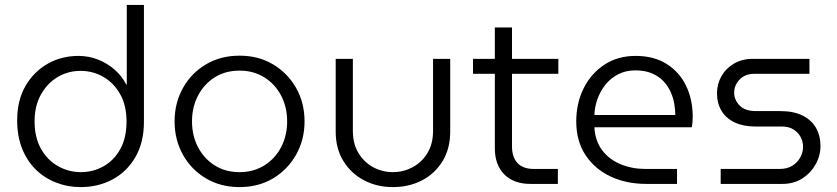

<svg xmlns="http://www.w3.org/2000/svg" viewBox="-20 -750 3415 783"><path d="M309 13Q256 13 208.5 -5.5Q161 -24 125.5 -59Q90 -94 70 -144.5Q50 -195 50 -259Q50 -341 84 -399.5Q118 -458 174.5 -490Q231 -522 300 -522Q342 -522 380 -507Q418 -492 448 -465.5Q478 -439 495 -405H497V-730H567V-254Q567 -169 532 -109Q497 -49 438.5 -18Q380 13 309 13ZM310 -48Q360 -48 402.5 -72Q445 -96 470.5 -142Q496 -188 496 -254Q496 -320 470 -366Q444 -412 401.5 -436.5Q359 -461 308 -461Q258 -461 215.5 -436Q173 -411 147 -364.5Q121 -318 121 -255Q121 -190 147 -143.5Q173 -97 216.5 -72.5Q260 -48 310 -48Z M957 13Q880 13 820 -22.5Q760 -58 726 -119Q692 -180 692 -255Q692 -330 726 -391Q760 -452 820 -487.5Q880 -523 957 -523Q1034 -523 1093.5 -487.5Q1153 -452 1187.5 -391.5Q1222 -331 1222 -255Q1222 -180 1187.5 -119Q1153 -58 1093.5 -22.5Q1034 13 957 13ZM957 -48Q1014 -48 1058 -75.5Q1102 -103 1126.5 -150Q1151 -197 1151 -255Q1151 -313 1126.5 -360Q1102 -407 1058 -434.5Q1014 -462 957 -462Q899 -462 855.5 -434.5Q812 -407 787.5 -360Q763 -313 763 -255Q763 -197 787.5 -150Q812 -103 855.5 -75.5Q899 -48 957 -48Z M1582 13Q1518 13 1465 -14.5Q1412 -42 1380.5 -93Q1349 -144 1349 -213V-510H1419V-216Q1419 -163 1442.5 -125Q1466 -87 1503 -67.5Q1540 -48 1582 -48Q1625 -48 1662.5 -68Q1700 -88 1723 -125.5Q1746 -163 1746 -216V-510H1816V-213Q1816 -144 1785 -93Q1754 -42 1701 -14.5Q1648 13 1582 13Z M2143 0Q2075 0 2036.5 -39Q1998 -78 1998 -145V-638H2068V-153Q2068 -109 2090.5 -85Q2113 -61 2157 -61H2255V0ZM1909 -449V-510H2257V-449Z M2616 0Q2534 0 2469.5 -30.5Q2405 -61 2367.5 -118Q2330 -175 2330 -255Q2330 -329 2360 -389.5Q2390 -450 2444.5 -486Q2499 -522 2572 -522Q2647 -522 2699 -489Q2751 -456 2778 -400Q2805 -344 2805 -274Q2805 -264 2804 -252Q2803 -240 2801 -231H2404Q2407 -175 2436 -137Q2465 -99 2511.5 -80Q2558 -61 2612 -61H2741V0ZM2404 -281H2734Q2734 -301 2730 -325.5Q2726 -350 2715.5 -374Q2705 -398 2686.5 -418Q2668 -438 2639.5 -450.5Q2611 -463 2570 -463Q2532 -463 2501 -447Q2470 -431 2449 -404.5Q2428 -378 2416.5 -346Q2405 -314 2404 -281Z M2919 0V-61H3159Q3190 -61 3211 -74Q3232 -87 3243.5 -108Q3255 -129 3255 -151Q3255 -173 3245 -191.5Q3235 -210 3216 -222Q3197 -234 3168 -234H3061Q3012 -234 2976.5 -250.5Q2941 -267 2922.5 -298Q2904 -329 2904 -370Q2904 -407 2922 -439Q2940 -471 2973 -490.5Q3006 -510 3050 -510H3281V-449H3057Q3018 -449 2996 -425.5Q2974 -402 2974 -372Q2974 -343 2996 -320Q3018 -297 3062 -297H3162Q3216 -297 3252.5 -279Q3289 -261 3307.5 -229Q3326 -197 3326 -154Q3326 -115 3306 -79.5Q3286 -44 3251.5 -22Q3217 0 3171 0Z"/></svg>

Font: MuseoModerno Thin Light
Style: Regular
Weight: 300
Version: Version 1.003